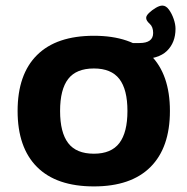

<svg xmlns="http://www.w3.org/2000/svg" viewBox="-20 -659 670 687"><path d="M316 8Q182 8 112.5 -61.5Q43 -131 43 -262Q43 -393 112.5 -462Q182 -531 316 -531Q449 -531 518.5 -462Q588 -393 588 -262Q588 -131 518.5 -61.5Q449 8 316 8ZM316 -109Q378 -109 407 -147Q436 -185 436 -262Q436 -339 407 -376.5Q378 -414 316 -414Q253 -414 224 -376.5Q195 -339 195 -262Q195 -185 224 -147Q253 -109 316 -109ZM479 -447 418 -505H479Q528 -505 528 -541Q528 -563 515.5 -574Q503 -585 503 -595Q503 -603 513.5 -613Q524 -623 537.5 -631Q551 -639 561 -639Q574 -639 584.5 -624.5Q595 -610 601.5 -591Q608 -572 608 -556Q608 -507 577.5 -477Q547 -447 479 -447Z"/></svg>

Font: Asap Semi Expanded
Style: Bold
Weight: 700
Width: 6
Designer: Pablo Cosgaya
Foundry: Omnibus-Type
Version: Version 3.001; ttfautohint (v1.8.4.7-5d5b)